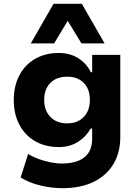

<svg xmlns="http://www.w3.org/2000/svg" viewBox="-20 -793 726 1004"><path d="M306 191Q249 191 189.5 176.5Q130 162 88 135L127 12Q151 27 181 38Q211 49 243 55.5Q275 62 302 62Q382 62 422 29Q462 -4 462 -68V-121H454Q432 -80 389 -52Q346 -24 288 -24Q217 -24 164 -54.5Q111 -85 81.5 -140.5Q52 -196 52 -270Q52 -344 81.5 -399.5Q111 -455 164 -485.5Q217 -516 288 -516Q346 -516 389.5 -488.5Q433 -461 455 -415H462V-506H609V-77Q609 5 573 65Q537 125 469.5 158Q402 191 306 191ZM331 -148Q386 -148 418 -181.5Q450 -215 450 -271Q450 -327 418 -359.5Q386 -392 331 -392Q276 -392 243.5 -359.5Q211 -327 211 -271Q211 -215 243.5 -181.5Q276 -148 331 -148ZM141 -566 260 -773H408L527 -566H406L334 -684L263 -566Z"/></svg>

Font: Nunito Sans 6pt ExtraBold
Style: Regular
Weight: 800
Version: Version 3.101;gftools[0.9.27]